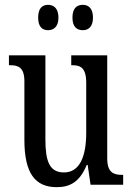

<svg xmlns="http://www.w3.org/2000/svg" viewBox="-20 -765 550 795"><path d="M323 -640C345 -640 365 -653 365 -692C365 -732 345 -745 323 -745C299 -745 280 -732 280 -692C280 -653 299 -640 323 -640ZM179 -640C201 -640 222 -653 222 -692C222 -732 201 -745 179 -745C156 -745 138 -732 138 -692C138 -653 156 -640 179 -640ZM215 10C269 10 310 -11 339 -82H343L355 0H490V-41H486C452 -41 424 -49 424 -109V-536H275V-495H278C312 -495 337 -486 337 -422V-215C337 -117 310 -51 245 -51C185 -51 168 -97 168 -188V-536H17V-495H21C56 -495 81 -486 81 -428V-186C81 -48 125 10 215 10Z"/></svg>

Font: Noto Serif Sinhala ExtraCondensed
Style: Regular
Weight: 400
Width: 2
Designer: Jelle Bosma - Monotype Design Team
Foundry: Monotype Imaging Inc.
Version: Version 2.007